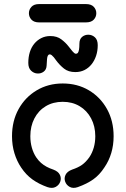

<svg xmlns="http://www.w3.org/2000/svg" viewBox="-20 -918 617 943"><path d="M213 1Q237 9 253.5 0Q270 -9 276 -26Q282 -43 274 -59.5Q266 -76 242 -85Q224 -91 209 -99Q194 -107 181.5 -118Q169 -129 158 -145Q144 -166 136.5 -192.5Q129 -219 129 -249Q129 -298 149 -336.5Q169 -375 205 -396.5Q241 -418 288 -418Q335 -418 371 -396.5Q407 -375 427.5 -336.5Q448 -298 448 -249Q448 -219 440.5 -193Q433 -167 419 -146Q402 -122 383 -108.5Q364 -95 334 -85Q310 -76 302 -59.5Q294 -43 300 -26Q306 -9 322.5 0Q339 9 362 1Q407 -15 438 -37Q469 -59 493 -96Q515 -128 526.5 -166.5Q538 -205 538 -249Q538 -324 505.5 -382.5Q473 -441 416.5 -474.5Q360 -508 288 -508Q217 -508 160.5 -474.5Q104 -441 71.5 -382.5Q39 -324 39 -249Q39 -204 51 -165Q63 -126 84 -95Q108 -59 139.5 -36.5Q171 -14 213 1ZM460 -696Q460 -722 446.5 -734.5Q433 -747 415 -747.5Q397 -748 383.5 -737Q370 -726 370 -703Q370 -685 368 -674Q366 -663 362.5 -658.5Q359 -654 353 -654Q349 -654 344.5 -657.5Q340 -661 335.5 -666.5Q331 -672 326 -678.5Q321 -685 316 -691Q303 -708 281.5 -724.5Q260 -741 227 -741Q203 -741 183 -731Q163 -721 148.5 -703.5Q134 -686 126.5 -662Q119 -638 119 -609Q119 -584 132.5 -571Q146 -558 163.5 -557Q181 -556 194.5 -566Q208 -576 209 -596Q210 -616 211 -628Q212 -640 215.5 -645.5Q219 -651 224 -651Q229 -651 234 -647Q239 -643 244.5 -636.5Q250 -630 256 -621Q273 -598 294.5 -581Q316 -564 350 -564Q375 -564 395 -574Q415 -584 429.5 -602Q444 -620 452 -644Q460 -668 460 -696ZM402 -808Q428 -808 440.5 -821.5Q453 -835 453 -853Q453 -871 440.5 -884.5Q428 -898 402 -898Q380 -898 351.5 -898Q323 -898 291 -898Q259 -898 228.5 -898Q198 -898 172 -898Q147 -898 134.5 -884.5Q122 -871 122 -853Q122 -835 134.5 -821.5Q147 -808 172 -808Q194 -808 223.5 -808Q253 -808 285.5 -808Q318 -808 348.5 -808Q379 -808 402 -808Z"/></svg>

Font: Tilt Neon
Style: Regular
Weight: 400
Designer: Andy Clymer
Foundry: Andy Clymer
Version: Version 1.000